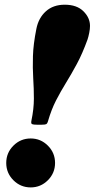

<svg xmlns="http://www.w3.org/2000/svg" viewBox="-20 -779 402 816"><path d="M352 -611Q330 -550.5 306.5 -507Q283 -463.5 260.5 -427Q238 -390.5 218.2 -352.2Q198.5 -314 184 -264Q181 -253.5 176 -251.2Q171 -249 157.5 -249H136.5Q121.5 -249 116.2 -251.5Q111 -254 113.5 -266Q124 -316.5 124 -359.5Q124 -402.5 121.2 -446Q118.5 -489.5 120 -540.2Q121.5 -591 134.5 -656Q143.5 -702.5 174.8 -730.8Q206 -759 255 -759Q306.5 -759 334.5 -731.2Q362.5 -703.5 362.5 -669Q362.5 -655.5 359.2 -639.2Q356 -623 352 -611ZM6.5 -86.5Q6.5 -129.5 37 -160Q67.5 -190.5 110.5 -190.5Q153 -190.5 183.5 -160Q214 -129.5 214 -86.5Q214 -43.5 183.5 -13Q153 17.5 110.5 17.5Q67.5 17.5 37 -13Q6.5 -43.5 6.5 -86.5Z"/></svg>

Font: Besley* Heavy
Style: Italic
Weight: 800
Italic angle: -13°
Designer: Owen Earl
Foundry: indestructible type*
Version: Version 3.000; ttfautohint (v1.8.3)